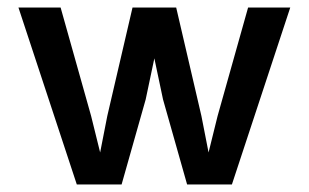

<svg xmlns="http://www.w3.org/2000/svg" viewBox="-20 -490 820 510"><path d="M448 -470 515 -182 534 -85 558 -182 639 -470H751L596 0H477L413 -226L390 -335L367 -226L303 0H184L29 -470H141L222 -182L246 -85L265 -182L332 -470Z"/></svg>

Font: Kreadon Light
Style: Bold
Weight: 600
Designer: Reiya WATANABE
Foundry: StudioGnu
Version: Version 1.003; ttfautohint (v1.8.4.7-5d5b);gftools[0.9.32]